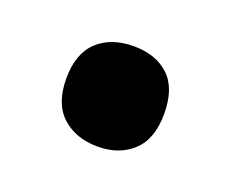

<svg xmlns="http://www.w3.org/2000/svg" viewBox="-46 -219 354 295"><g transform="rotate(20 131.5 -71.0)"><path d="M51 -71Q51 -112 73 -132.5Q95 -153 132 -153Q168 -153 189.5 -133Q211 -113 211 -71Q211 -30 189 -9.5Q167 11 132 11Q96 11 73.5 -9.5Q51 -30 51 -71Z"/></g></svg>

Font: Noto Sans Lao Condensed
Style: Bold
Weight: 700
Width: 3
Designer: Monotype Design Team
Foundry: Monotype Imaging Inc.
Version: Version 2.003; ttfautohint (v1.8.4.7-5d5b)